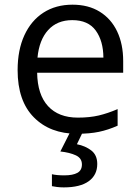

<svg xmlns="http://www.w3.org/2000/svg" viewBox="-20 -565 602 825"><path d="M291.5 -544.9Q359.9 -544.9 408.7 -514.6Q457.5 -484.4 483.4 -429.9Q509.3 -375.5 509.3 -302.7V-252.4H139.6Q141.1 -158.2 186.5 -108.9Q231.9 -59.6 314.5 -59.6Q365.2 -59.6 404.3 -68.8Q443.4 -78.1 485.4 -96.2V-24.9Q444.8 -6.8 405 1.5Q365.2 9.8 311 9.8Q195.3 9.8 125.5 -60.8Q55.7 -131.3 55.7 -263.7Q55.7 -350.1 84.7 -413.3Q113.8 -476.6 166.7 -510.7Q219.7 -544.9 291.5 -544.9ZM290.5 -478.5Q225.6 -478.5 187 -436Q148.4 -393.6 141.1 -317.4H424.3Q423.8 -389.2 391.4 -433.8Q358.9 -478.5 290.5 -478.5ZM397.9 139.6Q397.9 187 361.3 213.6Q324.7 240.2 253.9 240.2Q238.8 240.2 225.1 238.5Q211.4 236.8 203.1 234.9V183.6Q223.6 188.5 256.3 188.5Q293 188.5 312.5 177.7Q332 167 332 141.6Q332 114.7 305.9 102.5Q279.8 90.3 239.3 85.9L282.7 0H336.9L310.5 54.7Q347.2 62 372.6 81.8Q397.9 101.6 397.9 139.6Z"/></svg>

Font: Open Sans
Style: Regular
Weight: 400
Designer: Monotype Design Team
Foundry: Monotype Imaging Inc.
Version: Version 3.000; ttfautohint (v1.8.4)